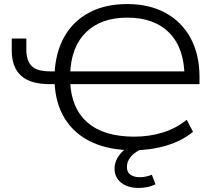

<svg xmlns="http://www.w3.org/2000/svg" viewBox="-20 -733 1092 947"><path d="M638 8Q518 8 432.5 -32Q347 -72 300 -147.5Q253 -223 249 -330L264 -318H225Q130 -318 84 -359.5Q38 -401 38 -484V-543H110V-486Q110 -435 135.5 -408Q161 -381 228 -381H263L249 -369Q254 -476 298 -553Q342 -630 421 -671.5Q500 -713 607 -713Q718 -713 798 -668.5Q878 -624 921 -543.5Q964 -463 964 -353V-318H316L326 -329Q332 -197 412.5 -128Q493 -59 642 -59Q716 -59 781.5 -79Q847 -99 901 -142L932 -83Q878 -38 800.5 -15Q723 8 638 8ZM608 -646Q479 -646 405 -574.5Q331 -503 326 -369L315 -381H907L890 -352Q890 -494 816 -570Q742 -646 608 -646ZM663 194Q610 194 577.5 168Q545 142 545 99Q545 59 574.5 24.5Q604 -10 657 -32L684 0Q663 8 645 21.5Q627 35 616.5 52.5Q606 70 606 90Q606 117 623.5 129Q641 141 670 141Q684 141 699 138Q714 135 729 129L747 176Q732 184 710.5 189Q689 194 663 194Z"/></svg>

Font: Nunito Sans 7pt SemiExpanded Light
Style: Regular
Weight: 300
Width: 6
Designer: Vernon Adams
Foundry: Vernon Adams
Version: Version 3.101;gftools[0.9.27]